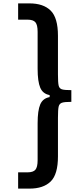

<svg xmlns="http://www.w3.org/2000/svg" viewBox="-20 -868 492 1133"><path d="M87 245V149H142Q176 149 189 133.5Q202 118 202 77V-141Q202 -216 217.5 -252Q233 -288 273 -295V-307Q233 -314 217.5 -350.5Q202 -387 202 -462V-680Q202 -721 189 -736.5Q176 -752 142 -752H87V-848H154Q236 -848 279 -805.5Q322 -763 322 -657V-429Q322 -381 326 -363.5Q330 -346 345 -341Q360 -336 401 -336V-267Q360 -267 345 -261.5Q330 -256 326 -238.5Q322 -221 322 -173V55Q322 161 279 203Q236 245 154 245Z"/></svg>

Font: Be Vietnam
Style: Bold
Weight: 700
Designer: Gabriel Lam
Foundry: TypeRant
Version: Version 4.000